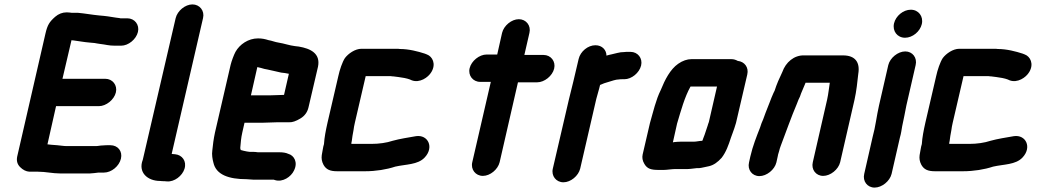

<svg xmlns="http://www.w3.org/2000/svg" viewBox="-20 -743 4707 870"><path d="M253 43H387C402 42 412 41 426 39H451C485 39 520 10 528 -24C536 -58 514 -85 480 -85H471C464 -85 455 -85 446 -84C434 -84 425 -81 414 -81H283C268 -81 253 -84 239 -85L213 -87C206 -88 201 -88 195 -89L234 -262H428C461 -262 497 -291 505 -324C513 -357 490 -386 457 -386H263L304 -561C307 -560 309 -560 312 -560C336 -557 361 -552 387 -550L409 -548C416 -547 423 -545 433 -544C460 -541 472 -536 500 -536H529C562 -536 597 -565 605 -598C613 -631 590 -660 557 -660H528C525 -660 523 -660 522 -661C501 -663 473 -669 451 -671L429 -673C397 -676 366 -682 333 -685H305C297 -686 290 -687 282 -687C263 -687 245 -680 230 -667C204 -644 195 -630 186 -591L58 -34C54 -15 58 1 71 14C84 27 98 34 113 35H152C187 35 218 43 253 43Z M776 -661 627 -19C605 37 647 77 706 77C712 78 718 78 725 78L736 79C770 82 806 54 816 22C827 -13 805 -41 774 -44L763 -45C761 -45 760 -45 758 -46L900 -661C908 -694 885 -723 852 -723C819 -723 784 -694 776 -661Z M1203 -311H1117L1146 -439L1163 -435C1173 -432 1183 -429 1192 -428C1213 -424 1234 -418 1254 -414L1271 -412L1287 -409H1289L1267 -313H1265C1253 -313 1218 -311 1203 -311ZM1237 -189H1290C1304 -188 1321 -194 1341 -206C1361 -218 1373 -235 1378 -257L1421 -441C1433 -501 1387 -523 1334 -532L1317 -534C1291 -537 1268 -546 1242 -550C1227 -552 1211 -559 1197 -561C1181 -566 1168 -569 1149 -569C1105 -569 1066 -542 1047 -508C1040 -495 1029 -466 1025 -449L954 -142C948 -114 944 -84 942 -61C939 -43 943 -20 947 -6C959 49 1017 69 1097 69C1106 69 1117 71 1127 71H1220L1226 73C1261 84 1299 58 1312 30C1331 -7 1313 -39 1286 -46C1276 -51 1261 -53 1247 -53H1149C1141 -54 1134 -55 1125 -55H1111C1105 -56 1100 -56 1097 -57L1083 -60C1078 -61 1075 -62 1072 -63H1071C1070 -65 1068 -72 1069 -76C1071 -97 1072 -117 1078 -143L1088 -187H1174C1189 -187 1223 -189 1237 -189Z M1448 -90 1445 -79C1442 -67 1441 -53 1438 -40C1436 -25 1438 -11 1446 4C1458 25 1475 33 1508 33H1634C1683 33 1732 25 1771 12C1819 1 1873 4 1904 -29C1948 -75 1920 -134 1865 -126C1831 -120 1791 -114 1759 -105C1732 -96 1698 -91 1663 -91H1572C1572 -96 1573 -100 1574 -104C1576 -118 1578 -136 1582 -154C1583 -163 1585 -174 1588 -187L1637 -398H1743C1749 -398 1754 -398 1758 -397C1761 -397 1764 -397 1769 -396L1785 -394C1802 -392 1824 -388 1837 -383L1846 -379C1881 -366 1920 -391 1935 -417C1957 -454 1939 -487 1915 -496L1905 -500C1874 -510 1833 -521 1792 -521C1787 -522 1782 -522 1775 -522H1618C1589 -522 1558 -500 1543 -480C1531 -462 1519 -426 1513 -398L1464 -187C1456 -151 1450 -121 1448 -90Z M2255 -594 2233 -496H2185C2152 -496 2116 -467 2108 -434C2100 -401 2123 -372 2156 -372H2204L2120 -8C2112 25 2135 54 2168 54C2201 54 2236 25 2244 -8L2327 -370H2414C2447 -370 2483 -399 2491 -432C2499 -465 2476 -494 2443 -494H2356L2379 -594C2387 -627 2364 -656 2331 -656C2298 -656 2263 -627 2255 -594Z M2885 -446C2893 -479 2870 -508 2837 -508H2827C2820 -508 2813 -508 2807 -507C2798 -507 2788 -506 2777 -503C2760 -498 2744 -496 2728 -491C2728 -516 2709 -538 2678 -538C2644 -538 2610 -510 2602 -476L2578 -374C2572 -350 2564 -319 2558 -293L2485 21C2477 54 2500 83 2533 83C2566 83 2601 54 2609 21L2682 -295C2687 -315 2695 -339 2699 -358C2709 -363 2726 -369 2738 -372C2752 -376 2770 -383 2784 -383C2789 -384 2794 -384 2799 -384H2809C2842 -384 2877 -413 2885 -446Z M3124 -101H3064C3054 -101 3044 -100 3033 -99C3032 -98 3030 -98 3029 -98L3048 -183C3066 -243 3082 -303 3109 -351H3229L3192 -190C3189 -183 3188 -178 3187 -175C3185 -169 3183 -162 3180 -154L3173 -133L3165 -112C3165 -110 3164 -108 3162 -105C3150 -105 3136 -101 3124 -101ZM3040 23H3096C3103 23 3110 22 3119 21L3136 19H3147C3160 18 3181 12 3193 10C3214 5 3232 -8 3250 -28C3270 -54 3281 -85 3292 -119L3300 -141C3306 -158 3309 -165 3315 -186L3366 -405C3374 -438 3353 -464 3323 -467C3314 -472 3305 -475 3294 -475H3113C3094 -475 3073 -468 3053 -454C3017 -429 2993 -382 2974 -335C2952 -291 2940 -237 2925 -185L2892 -43C2889 -29 2891 -15 2900 0C2913 22 2930 27 2965 27H2988C3002 27 3024 23 3040 23Z M3498 -7 3504 -34C3505 -39 3506 -46 3510 -57C3512 -66 3515 -75 3518 -83C3542 -146 3565 -212 3591 -273L3598 -291C3603 -300 3607 -310 3610 -320C3617 -336 3623 -350 3629 -365L3630 -368H3740C3736 -344 3734 -319 3728 -292L3663 -8C3655 25 3677 54 3710 54C3743 54 3779 25 3787 -8L3852 -291C3861 -331 3865 -372 3869 -408C3878 -461 3855 -492 3800 -492H3625C3578 -494 3540 -460 3525 -417C3512 -390 3499 -361 3490 -332L3485 -322C3473 -296 3461 -260 3449 -232L3438 -202C3433 -191 3428 -179 3424 -165C3408 -124 3391 -82 3380 -34L3374 -7C3366 26 3388 55 3421 55C3454 55 3490 26 3498 -7Z M4005 -448 3963 -265C3952 -217 3947 -168 3934 -122L3896 45C3888 78 3910 107 3943 107C3976 107 4012 78 4020 45L4058 -121C4063 -137 4065 -154 4068 -171L4078 -219C4081 -235 4084 -250 4087 -265L4129 -448C4137 -481 4115 -510 4082 -510C4049 -510 4013 -481 4005 -448ZM4031 -637C4023 -602 4046 -572 4081 -572C4115 -572 4149 -600 4157 -634C4165 -669 4142 -699 4107 -699C4073 -699 4039 -671 4031 -637Z M4157 -90 4154 -79C4151 -67 4150 -53 4147 -40C4145 -25 4147 -11 4155 4C4167 25 4184 33 4217 33H4343C4392 33 4441 25 4480 12C4528 1 4582 4 4613 -29C4657 -75 4629 -134 4574 -126C4540 -120 4500 -114 4468 -105C4441 -96 4407 -91 4372 -91H4281C4281 -96 4282 -100 4283 -104C4285 -118 4287 -136 4291 -154C4292 -163 4294 -174 4297 -187L4346 -398H4452C4458 -398 4463 -398 4467 -397C4470 -397 4473 -397 4478 -396L4494 -394C4511 -392 4533 -388 4546 -383L4555 -379C4590 -366 4629 -391 4644 -417C4666 -454 4648 -487 4624 -496L4614 -500C4583 -510 4542 -521 4501 -521C4496 -522 4491 -522 4484 -522H4327C4298 -522 4267 -500 4252 -480C4240 -462 4228 -426 4222 -398L4173 -187C4165 -151 4159 -121 4157 -90Z"/></svg>

Font: Electronic
Style: ThkIt
Weight: 900
Version: Version 1.011